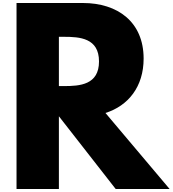

<svg xmlns="http://www.w3.org/2000/svg" viewBox="-20 -1258 1149 1278"><path d="M90 -1238V0H372V-484L750 0H1109L682 -506C834 -554 936 -681 936 -868C936 -1113 762 -1238 532 -1238ZM372 -685V-1013H405C511 -1013 639 -1005 639 -849C639 -693 511 -685 405 -685Z"/></svg>

Font: Poland Can Into
Style: BigWritings
Weight: 700
Foundry: Cannot Into Space Fonts
Version: Version 0.92